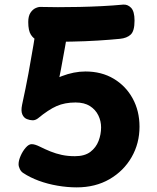

<svg xmlns="http://www.w3.org/2000/svg" viewBox="-20 -792 679 830"><path d="M144.6 -723Q146.8 -737 158.7 -744.1Q170.6 -751.2 183.6 -752Q234.3 -756.1 259.2 -740Q284.1 -723.9 282.1 -712.9Q281.1 -703.9 275.1 -669.9Q269.1 -635.9 261.1 -588.9Q253.1 -541.9 243.6 -492.9Q234.1 -443.9 225.1 -403.9L139.6 -391.4Q194.2 -442.7 247 -462.8Q299.8 -483 349.3 -483Q419.1 -483 471.6 -451.6Q524.1 -420.2 553.6 -366.2Q583.1 -312.2 583.1 -244.2Q583.1 -172.1 548.9 -112.6Q514.7 -53 453.6 -17.5Q392.4 18 311.4 18Q271.4 18 228.7 10.7Q185.9 3.4 147.6 -10.7Q109.3 -24.9 80.3 -44.2Q71.1 -50 65.7 -61.2Q60.3 -72.3 60.3 -82.3Q60.3 -98.1 69.2 -118.4Q78.1 -138.8 91.3 -153.8Q104.4 -168.8 116.7 -168.8Q124.7 -168.8 133.7 -165.8Q142.7 -162.8 150.7 -158.8Q174.7 -146.8 198.2 -137.3Q221.8 -127.8 247.3 -122.3Q272.9 -116.8 303.9 -116.8Q346 -116.8 370.6 -135.4Q395.1 -154.1 406.1 -182.7Q417 -211.3 417 -241.3Q417 -269.1 404.9 -293.6Q392.9 -318.1 368.7 -333.6Q344.4 -349 306.6 -349Q260.3 -349 224.9 -333.5Q189.6 -318 143.6 -280Q132.6 -272 121.6 -272Q109.6 -272 96.3 -277.2Q83.1 -282.4 76.6 -297.2Q70 -311.9 75.3 -338.2Q91.4 -412 103 -474.6Q114.6 -537.2 124.6 -597.6Q134.6 -658 144.6 -723ZM102.1 -696.7Q102.1 -722.3 111.7 -736.9Q121.3 -751.4 134.4 -757.2Q147.6 -763 157.6 -762Q187.6 -761 230.3 -761Q273 -761 322.5 -762Q372 -763 420.7 -765.5Q469.4 -768 511.4 -772Q531.4 -774 546.5 -758.5Q561.6 -743 561.6 -703Q561.6 -657.6 544.8 -642.3Q528.1 -627 498.6 -624.2Q459 -620.2 403.7 -616.7Q348.3 -613.2 287.4 -612.1Q226.6 -611 168.6 -612Q157.6 -613 141.4 -618.4Q125.3 -623.9 113.7 -641.7Q102.1 -659.4 102.1 -696.7Z"/></svg>

Font: Playpen Sans Thai
Style: Regular
Weight: 400
Designer: Sirin Gunkloy, Laura Meseguer, Veronika Burian, José Scaglione
Foundry: TypeTogether
Version: Version 2.000